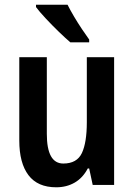

<svg xmlns="http://www.w3.org/2000/svg" viewBox="-20 -786 570 816"><path d="M465 -543V0H374L359 -70H353Q332 -30 297.5 -10Q263 10 219 10Q140 10 101 -41.5Q62 -93 62 -189V-543H179V-217Q179 -91 249 -91Q307 -91 328 -135.5Q349 -180 349 -267V-543ZM267 -766Q278 -744 294.5 -716Q311 -688 328.5 -662Q346 -636 359 -618V-606H279Q259 -623 230 -651Q201 -679 174 -708Q147 -737 133 -756V-766Z"/></svg>

Font: Noto Sans Khmer UI Condensed SemiBold
Style: Regular
Weight: 600
Width: 3
Designer: Danh Hong and the Monotype Design Team
Foundry: Monotype Imaging Inc.
Version: Version 2.002; ttfautohint (v1.8.4.7-5d5b)